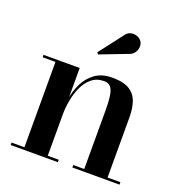

<svg xmlns="http://www.w3.org/2000/svg" viewBox="-127 -811 865 920"><g transform="rotate(20 305.0 -351.0)"><path d="M212 -460V-12.5H268V0H27.5V-12.5H93V-447.5H27.5V-460ZM517 -319.5V-12.5H582.5V0H342V-12.5H398V-309.5Q398 -351.5 394.2 -381Q390.5 -410.5 379.2 -425.8Q368 -441 344.5 -441Q307 -441 281.5 -420Q256 -399 240.8 -365.8Q225.5 -332.5 218.8 -294.8Q212 -257 212 -223.5L203 -221Q203 -256.5 209.8 -299.2Q216.5 -342 235 -380.8Q253.5 -419.5 287.8 -444.8Q322 -470 376.5 -470Q434 -470 464.2 -450.5Q494.5 -431 505.8 -397Q517 -363 517 -319.5ZM272.5 -551 265.5 -559.5 356 -677.5Q368.5 -696.5 385.5 -700.2Q402.5 -704 418 -698Q433.5 -692 441 -680.5Q449.5 -667.5 448 -651.2Q446.5 -635 436.5 -621.8Q426.5 -608.5 409 -603.5Z"/></g></svg>

Font: Bodoni Moda 18pt SemiBold
Style: Regular
Weight: 600
Designer: Owen Earl
Foundry: indestructible type
Version: Version 2.005